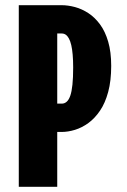

<svg xmlns="http://www.w3.org/2000/svg" viewBox="-20 -720 490 740"><path d="M52.4 0V-700H217Q242.1 -700 269 -692.8Q295.9 -685.5 320.7 -669.3Q345.5 -653.1 365.5 -626Q385.5 -598.9 397 -559.3Q408.6 -519.8 408.6 -466.1Q408.6 -408.6 397 -365.8Q385.5 -322.9 365.5 -293.5Q345.5 -264 320.7 -245.9Q295.9 -227.9 269 -219.6Q242.1 -211.4 217 -211.4H200.6V0ZM200.6 -320.6H218.1Q228.6 -320.6 236.8 -327.7Q245.1 -334.8 250.8 -350.8Q256.4 -366.9 259.2 -393.8Q262 -420.6 262 -460.1Q262 -487.7 260.1 -509.1Q258.3 -530.5 254.7 -546Q251.1 -561.5 245.7 -571.4Q240.4 -581.3 233.6 -586.1Q226.8 -590.9 218.1 -590.9H200.6Z"/></svg>

Font: League Mono Thin Condensed
Style: Regular
Weight: 100
Width: 1
Designer: Tyler Finck
Foundry: The League of Moveable Type / Tyler Finck
Version: Version 2.300;RELEASE